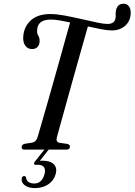

<svg xmlns="http://www.w3.org/2000/svg" viewBox="-20 -784 705 1006"><path d="M278 -65Q271.5 -40 291 -36L333 -30Q346.5 -26 346.5 -15.5Q346.5 0 327.5 0H109Q92.5 0 93.5 -13.5Q93.5 -26 109 -30.5L147.5 -36.5Q160 -39 166.8 -46.5Q173.5 -54 178.5 -70.5Q185.5 -95 198.2 -138.8Q211 -182.5 227 -238.5Q243 -294.5 260.2 -355.5Q277.5 -416.5 294 -475.5Q310.5 -534.5 324.2 -584.2Q338 -634 347.5 -666.5Q317.5 -673 291.8 -677.2Q266 -681.5 248 -681.5Q211 -681.5 193.8 -667.8Q176.5 -654 175 -630.5Q172 -611 180.2 -597.8Q188.5 -584.5 187.5 -566.5Q187 -549.5 176.5 -538Q166 -526.5 146.5 -527Q124.5 -527.5 111.8 -545.8Q99 -564 102 -595Q106 -645 142 -677.8Q178 -710.5 245 -710.5Q276 -710.5 319 -702.5Q362 -694.5 406.5 -684.2Q451 -674 487.5 -666.2Q524 -658.5 542 -658.5Q577 -658.5 584 -683.5Q587 -693.5 586.2 -704Q585.5 -714.5 587 -726Q593.5 -764.5 627.5 -764.5Q644.5 -764.5 654.8 -752Q665 -739.5 665 -715Q664 -674.5 636.2 -649.5Q608.5 -624.5 565.5 -624.5Q544 -624.5 511 -630.8Q478 -637 440.5 -645.5Q428.5 -603 410.5 -539.8Q392.5 -476.5 372.5 -405Q352.5 -333.5 333.5 -265.2Q314.5 -197 299.8 -143.8Q285 -90.5 278 -65ZM216 -4.5H238.5L189 58.5Q195.5 58 203.5 58Q244 58 262.2 77Q280.5 96 272 127Q263.5 160.5 234 181Q204.5 201.5 163 201.5Q129 201.5 110 187Q91 172.5 93.5 151.5Q95.5 139 106 138.5Q113.5 137.5 116.5 146Q118.5 163 130.5 170.2Q142.5 177.5 159 177.5Q200.5 177.5 213.5 127.5Q219 105.5 210.8 92.5Q202.5 79.5 180 79.5H166.5Q159 79.5 158.2 74.5Q157.5 69.5 163 62.5Z"/></svg>

Font: Fraunces 144pt Soft
Style: Italic
Weight: 400
Italic angle: -16°
Version: Version 1.000;[b76b70a41]